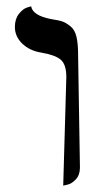

<svg xmlns="http://www.w3.org/2000/svg" viewBox="-20 -579 325 605"><path d="M179.2 5.9 189 -335.9Q189 -376 171.4 -390.9Q153.8 -405.8 110.8 -413.1Q73.7 -418.9 50.3 -441.4Q26.9 -463.9 26.9 -494.1Q26.9 -519 39.3 -534.9Q51.8 -550.8 64.9 -555.2L78.1 -559.1Q83 -530.3 140.1 -519Q166 -515.1 177.5 -511Q189 -506.8 202.4 -495.8Q215.8 -484.9 220.9 -463.4Q226.1 -441.9 226.1 -405.8L231.9 -50.8Q231.9 -27.8 219 -13.9Q206.1 0 192.4 2.9Z"/></svg>

Font: Linux Libertine O
Style: Regular
Weight: 400
Designer: Philipp H. Poll
Foundry: Philipp H. Poll
Version: Version 5.3.0